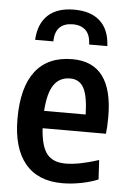

<svg xmlns="http://www.w3.org/2000/svg" viewBox="-55 -812 580 861"><g transform="rotate(5 235.0 -381.0)"><path d="M81 -621Q85 -694 126.5 -732.5Q168 -771 244 -771Q320 -771 361.5 -732.5Q403 -694 406 -621H324Q323 -664 302 -684.5Q281 -705 244 -705Q206 -705 185 -685Q164 -665 163 -621ZM258 9Q148 9 90.5 -60.5Q33 -130 33 -262Q33 -404 89.5 -476.5Q146 -549 256 -549Q438 -549 438 -305Q438 -278 437 -262Q436 -246 434 -229H149Q154 -148 181 -114Q208 -80 265 -80Q325 -80 414 -109L419 -22Q386 -8 342.5 0.5Q299 9 258 9ZM253 -462Q205 -462 179.5 -424.5Q154 -387 149 -307H336Q334 -390 314.5 -426Q295 -462 253 -462Z"/></g></svg>

Font: Encode Sans Compressed
Style: SemiBold
Weight: 600
Designer: Pablo Impallari, Andres Torresi
Foundry: Pablo Impallari, Andres Torresi
Version: Version 1.000; ttfautohint (v1.00) -l 8 -r 50 -G 200 -x 14 -